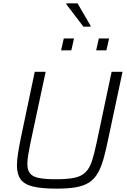

<svg xmlns="http://www.w3.org/2000/svg" viewBox="-20 -1116 759 1144"><path d="M318 8Q229 8 177 -4.5Q125 -17 103 -47.5Q81 -78 81 -131Q81 -162 87.5 -203Q94 -244 105 -298L187 -688H252L162 -267Q154 -226 148.5 -195Q143 -164 143 -140Q143 -104 158.5 -83.5Q174 -63 211.5 -55.5Q249 -48 314 -48Q383 -48 424.5 -57Q466 -66 490 -90Q514 -114 528 -157Q542 -200 556 -267L645 -688H710L627 -298Q612 -224 597.5 -172Q583 -120 563 -85Q543 -50 512 -29.5Q481 -9 434 -0.5Q387 8 318 8ZM553 -816 569 -887H630L614 -816ZM344 -816 360 -887H421L405 -816ZM477 -957 375 -1091 376 -1096H442L520 -962L519 -957Z"/></svg>

Font: Saira Thin Light
Style: Italic
Weight: 300
Italic angle: -12°
Version: Version 1.101